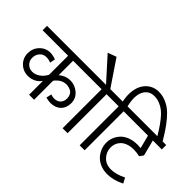

<svg xmlns="http://www.w3.org/2000/svg" viewBox="-137 -1415 1907 1907"><g transform="rotate(45 817.0 -461.5)"><path d="M-20 -609.9H744.1V-547.9H408.2V-345.2Q461.9 -391.1 526.9 -391.1Q593.3 -391.1 643.6 -347.2Q693.8 -303.2 693.8 -236.8Q693.8 -170.4 653.3 -131.1Q612.8 -91.8 543.9 -91.8Q519 -91.8 479 -102.1L492.2 -158.2Q516.1 -148.9 540 -148.9Q582.5 -148.9 607.2 -174.1Q631.8 -199.2 631.8 -242.2Q631.8 -265.1 622.3 -285.4Q612.8 -305.7 596.2 -316.9Q563.5 -335 527.8 -335Q459 -335 408.2 -267.1V0H337.9V-194.8Q316.9 -162.1 279.1 -142.6Q241.2 -123 198.2 -123Q129.4 -123 82.8 -169.2Q36.1 -215.3 36.1 -282.2Q36.1 -351.1 82 -398.4Q127.9 -445.8 193.8 -445.8Q212.9 -445.8 237.1 -440.2Q261.2 -434.6 271 -429.2L259.8 -372.1Q233.9 -386.2 193.8 -386.2Q154.3 -386.2 127.2 -356.2Q100.1 -326.2 100.1 -282.2Q100.1 -240.2 127.9 -211.7Q155.8 -183.1 198.2 -183.1Q239.7 -183.1 277.6 -210Q315.4 -236.8 337.9 -280.8V-547.9H-20Z M808.6 0V-547.9H703.6V-609.9H808.6L594.7 -847.2L685.5 -880.9L868.7 -609.9H983.4V-547.9H878.4V0Z M1048.3 0V-547.9H943.4V-609.9H1043.5Q1027.8 -686 1036.1 -746.1Q1044.4 -806.2 1071.5 -847.7Q1098.6 -889.2 1139.2 -911.1Q1179.7 -933.1 1228.5 -933.1Q1274.9 -933.1 1317.9 -917Q1360.8 -900.9 1396.7 -874.3Q1432.6 -847.7 1470 -803.7Q1507.3 -759.8 1538.8 -713.1Q1570.3 -666.5 1608.4 -602.1L1557.6 -562Q1521 -626 1493.4 -668.9Q1465.8 -711.9 1432.9 -753.4Q1399.9 -794.9 1369.9 -818.6Q1339.8 -842.3 1304 -856.7Q1268.1 -871.1 1228.5 -871.1Q1149.9 -871.1 1115.5 -802.5Q1081.1 -733.9 1111.3 -609.9H1223.1V-547.9H1118.2V0Z M1183.1 -609.9H1654.3V-547.9H1528.3L1571.3 -380.9L1542 -340.8Q1496.1 -351.1 1457 -351.1Q1420.9 -351.1 1390.9 -342.8Q1360.8 -334.5 1340.6 -320.3Q1320.3 -306.2 1306.6 -287.1Q1293 -268.1 1286.6 -247.1Q1280.3 -226.1 1280.3 -203.1Q1280.3 -142.1 1323 -95.9Q1365.7 -49.8 1437 -49.8Q1506.8 -49.8 1593.3 -92.8L1623 -37.1Q1529.8 9.8 1443.4 9.8Q1390.1 9.8 1346.2 -8.8Q1302.2 -27.3 1274.4 -57.9Q1246.6 -88.4 1231.4 -126.5Q1216.3 -164.6 1216.3 -205.1Q1216.3 -244.6 1230.7 -280.8Q1245.1 -316.9 1272.9 -346.4Q1300.8 -376 1346.9 -393.6Q1393.1 -411.1 1451.2 -411.1Q1471.7 -411.1 1496.1 -408.2L1460 -547.9H1183.1Z"/></g></svg>

Font: LT Superior
Style: Regular
Weight: 400
Designer: Daniel Lyons
Foundry: LyonsType
Version: Version 1.000